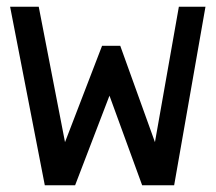

<svg xmlns="http://www.w3.org/2000/svg" viewBox="-20 -550 640 570"><path d="M590 -530 497 0H402L305 -266L203 0H113L10 -530H95L173 -128L283 -414H337L440 -128L511 -530Z"/></svg>

Font: Edlo
Style: Regular
Weight: 400
Monospace: yes
Version: Version 0.01